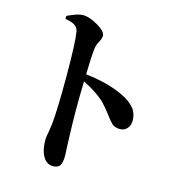

<svg xmlns="http://www.w3.org/2000/svg" viewBox="-117 -873 928 1008"><g transform="rotate(15 347.0 -368.5)"><path d="M262 35Q227 35 207 0Q188 -33 188 -88Q188 -103 194 -132Q199 -160 201 -178Q209 -260 209 -436Q209 -619 199 -680Q195 -702 175 -714Q159 -723 126 -729V-745Q128 -746 132 -748Q184 -772 210 -772Q246 -772 292.5 -744.5Q339 -717 339 -694Q339 -680 328 -659Q316 -638 314 -621Q308 -574 306 -476Q451 -459 538 -408Q571 -387 587 -365Q605 -339 605 -303Q605 -279 591 -262Q576 -244 551 -244Q526 -244 508 -258Q497 -268 475 -297Q443 -340 417 -365Q371 -405 305 -437Q300 -284 306 -130Q307 -110 308 -78Q310 -43 310 -35Q310 3 299.5 19Q289 35 262 35Z"/></g></svg>

Font: GenRyuMin TW B
Style: Regular
Weight: 700
Version: Version 1.501;PS 1;hotconv 16.6.51;makeotf.lib2.5.65220